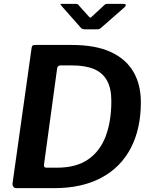

<svg xmlns="http://www.w3.org/2000/svg" viewBox="-20 -975 781 995"><path d="M65 0Q55 0 49.5 -7Q44 -14 45 -25L144 -728Q146 -737 149.5 -739.5Q153 -742 163 -742H353Q474 -742 553 -706Q632 -670 671 -603.5Q710 -537 710 -445Q710 -307 657.5 -207Q605 -107 504.5 -53.5Q404 0 261 0H65ZM275 -106Q375 -106 437 -149Q499 -192 528 -269.5Q557 -347 557 -452Q557 -518 534 -558.5Q511 -599 466 -617.5Q421 -636 354 -636H293Q279 -636 276 -620L208 -122Q207 -114 210 -110Q213 -106 220 -106ZM522 -950Q528 -955 532.5 -955Q537 -955 544 -955H621Q630 -955 631.5 -950Q633 -945 625 -937L504 -831Q500 -827 495 -825Q490 -823 481 -823H420Q409 -823 403 -827.5Q397 -832 393 -838L300 -943Q295 -949 293.5 -952Q292 -955 300 -955H371Q379 -955 383.5 -952.5Q388 -950 391 -944L438 -892Q447 -881 451 -884.5Q455 -888 466 -898Z"/></svg>

Font: Libre Franklin Thin SemiBold
Style: Italic
Weight: 600
Italic angle: -8°
Version: Version 3.000